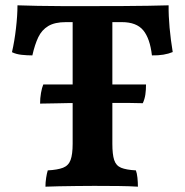

<svg xmlns="http://www.w3.org/2000/svg" viewBox="-20 -699 695 722"><path d="M227.8 -615.8Q186 -615.8 161.5 -601.1Q137 -586.4 123.9 -558.9Q110.8 -531.3 101.7 -490.7Q81.8 -490.7 61.1 -492.9Q40.3 -495.2 25 -502.8Q34.6 -544.3 40.1 -592.6Q45.7 -640.8 45.7 -679Q81 -678 121.8 -677Q162.5 -676 213.4 -676Q264.3 -676 331 -676Q393 -676 444.1 -676.3Q495.2 -676.5 537.5 -677.3Q579.8 -678 614.1 -679Q613.6 -639.9 617.7 -594.8Q621.8 -549.8 629.5 -503.3Q614.3 -496.8 594.5 -493.5Q574.7 -490.2 551.3 -490.7Q544 -554.4 518.6 -585.1Q493.1 -615.8 438.3 -615.8ZM253.2 -644.8H402.5V-158.3Q402.5 -118.5 409.3 -97.4Q416.1 -76.3 435.2 -68.3Q454.3 -60.3 491 -58.3Q495 -47.7 496.8 -30.9Q498.6 -14.1 498.6 3Q468.7 1 425.8 0.5Q382.9 0 334.2 0Q302.2 0 267.2 0.5Q232.2 1 201.9 1.5Q171.5 2 150.9 3Q150.9 -13.1 153.5 -30.1Q156.1 -47.1 159.6 -58.3Q196.8 -60.3 217.2 -68.3Q237.6 -76.3 245.4 -97.4Q253.2 -118.5 253.2 -158.3ZM130.7 -309.4Q130.7 -329.8 134.2 -349.7Q137.7 -369.6 142.8 -381.3H287.4H371.2H529.1Q529.1 -360.5 526.6 -343.3Q524 -326.1 517 -310.9Q487.5 -311.9 465.3 -311.9Q443.1 -311.9 420.6 -311.9Q398.2 -311.9 367.1 -311.9L284.9 -311.4Q261 -311.9 238 -311.4Q215 -310.9 189.5 -310.4Q164.1 -309.9 130.7 -309.4Z"/></svg>

Font: Vollkorn
Style: Regular
Weight: 400
Designer: Friedrich Althausen
Foundry: Friedrich Althausen
Version: Version 5.001